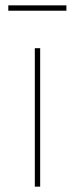

<svg xmlns="http://www.w3.org/2000/svg" viewBox="-20 -697 280 717"><path d="M11 -677V-657H228V-677ZM110 -517V0H130V-517Z"/></svg>

Font: Montserrat Thin
Style: Regular
Weight: 250
Designer: Julieta Ulanovsky
Foundry: Julieta Ulanovsky
Version: Version 4.000